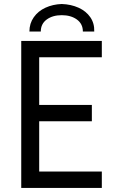

<svg xmlns="http://www.w3.org/2000/svg" viewBox="-20 -920 576 940"><path d="M84 -719.7H478.5V-639.6H171.9V-406.2H429.7V-326.2H171.9V-80.1H478.5V0H84ZM441.4 -765.6H385.7Q385.7 -803.2 356.4 -824.5Q327.1 -845.7 282.2 -845.7Q237.8 -845.7 208.7 -824.5Q179.7 -803.2 179.7 -765.6H124Q124 -805.2 145.3 -835.4Q166.5 -865.7 202.6 -882.3Q238.8 -898.9 282.2 -900.4Q327.6 -898.9 364.5 -882.3Q401.4 -865.7 422.1 -835.7Q442.9 -805.7 441.4 -765.6Z"/></svg>

Font: Reddit Sans Strawberry
Style: Regular
Weight: 400
Designer: Stephen Hutchings
Foundry: Reddit
Version: Version 1.013